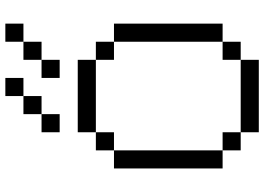

<svg xmlns="http://www.w3.org/2000/svg" viewBox="-153 -820 973 707"><g transform="rotate(-90 333.5 -466.5)"><path d="M600 -933.3V-866.7H533.3V-933.3ZM600 -133.3H533.3V-533.3H600ZM133.3 -133.3H66.7V-533.3H133.3ZM133.3 -66.7V-133.3H200V-66.7ZM133.3 -533.3V-600H200V-533.3ZM266.7 -800V-733.3H200V-800ZM266.7 -866.7H333.3V-800H266.7ZM400 -733.3V-800H466.7V-733.3ZM400 -933.3V-866.7H333.3V-933.3ZM533.3 -133.3V-66.7H466.7V-133.3ZM533.3 -600V-533.3H466.7V-600ZM533.3 -800H466.7V-866.7H533.3ZM200 -66.7H466.7V0H200ZM200 -600V-666.7H466.7V-600Z"/></g></svg>

Font: Galmuri14 Regular
Style: Regular
Weight: 400
Designer: Lee Minseo (quiple)
Version: Version 2.399;hotconv 1.1.1;makeotfexe 2.6.0 DEVELOPMENT